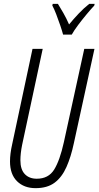

<svg xmlns="http://www.w3.org/2000/svg" viewBox="-20 -968 512 998"><path d="M165 10Q105 10 68.5 -26Q32 -62 32 -129Q32 -168 43 -217L149 -714H202L95 -215Q86 -170 86 -135Q86 -87 109 -63Q132 -39 171 -39Q232 -39 261.5 -86.5Q291 -134 312 -229L418 -714H471L364 -224Q349 -153 325.5 -100Q302 -47 264 -18.5Q226 10 165 10ZM308 -788Q303 -807 293 -836.5Q283 -866 272 -894.5Q261 -923 252 -939L254 -948H281Q293 -929 309 -901Q325 -873 339 -841Q363 -870 389.5 -898Q416 -926 444 -948H472L470 -939Q453 -921 430.5 -894Q408 -867 386.5 -838.5Q365 -810 353 -788Z"/></svg>

Font: Noto Sans ExtraCondensed Light
Style: Italic
Weight: 300
Width: 2
Italic angle: -12°
Designer: Monotype Design Team
Foundry: Monotype Imaging Inc.
Version: Version 2.013; ttfautohint (v1.8.4.7-5d5b)